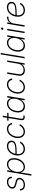

<svg xmlns="http://www.w3.org/2000/svg" viewBox="2408 -3176 972 5828"><g transform="rotate(-90 2894.0 -262.0)"><path d="M196.8 9.8Q145.5 9.8 108.4 -6.3Q71.3 -22.5 50.5 -52.7Q29.8 -83 28.3 -126Q27.8 -131.3 28.3 -134.5Q28.8 -137.7 28.8 -143.1L71.3 -146Q68.8 -88.4 102.1 -59.1Q135.3 -29.8 197.3 -29.8Q243.2 -29.8 281.2 -46.1Q319.3 -62.5 342.8 -91.6Q366.2 -120.6 366.7 -158.2Q367.2 -188.5 345.9 -206.3Q324.7 -224.1 283.2 -234.4L199.2 -255.4Q140.6 -270.5 110.8 -299.6Q81.1 -328.6 82.5 -373.5Q83.5 -422.4 111.6 -459Q139.6 -495.6 185.3 -516.4Q231 -537.1 285.2 -537.1Q356.4 -537.1 397 -503.2Q437.5 -469.2 442.4 -407.2Q442.4 -402.8 442.4 -399.2Q442.4 -395.5 442.4 -390.1L400.9 -386.7Q400.9 -440.4 372.1 -469.2Q343.3 -498 284.7 -498Q241.7 -498 205.8 -481.9Q169.9 -465.8 148.2 -438Q126.5 -410.2 126 -374.5Q125.5 -343.8 147.5 -324.5Q169.4 -305.2 214.4 -293.9L296.9 -273.4Q354 -259.3 383.1 -231.4Q412.1 -203.6 410.6 -159.2Q409.7 -121.1 392.6 -90.1Q375.5 -59.1 345.7 -36.6Q315.9 -14.2 277.8 -2.2Q239.7 9.8 196.8 9.8Z M476.1 204.1 597.7 -529.3H640.1L620.1 -409.2H622.1Q640.1 -446.3 670.4 -475.1Q700.7 -503.9 740 -520.5Q779.3 -537.1 823.2 -537.1Q880.4 -537.1 921.9 -510.7Q963.4 -484.4 985.8 -437Q1008.3 -389.6 1008.3 -325.7Q1008.3 -264.6 989.5 -204.8Q970.7 -145 935.5 -96.7Q900.4 -48.3 850.6 -19.3Q800.8 9.8 738.8 9.8Q692.9 9.8 658.9 -7.3Q625 -24.4 604 -53.7Q583 -83 575.2 -119.6H573.2L519.5 204.1ZM735.4 -30.8Q788.6 -30.8 830.8 -56.4Q873 -82 903.1 -124.8Q933.1 -167.5 949 -219.7Q964.8 -272 964.8 -325.2Q964.8 -404.3 925.8 -450.4Q886.7 -496.6 818.4 -496.6Q764.2 -496.6 721.9 -470.9Q679.7 -445.3 650.1 -402.3Q620.6 -359.4 605.2 -306.9Q589.8 -254.4 589.8 -201.7Q589.8 -123.5 627.9 -77.1Q666 -30.8 735.4 -30.8Z M1284.2 9.3Q1225.1 9.3 1181.2 -16.1Q1137.2 -41.5 1112.8 -88.9Q1088.4 -136.2 1088.4 -202.6Q1088.4 -272 1109.6 -333Q1130.9 -394 1169.4 -440.2Q1208 -486.3 1260.5 -512.2Q1313 -538.1 1375.5 -538.1Q1427.7 -538.1 1464.4 -520Q1501 -502 1520 -469.7Q1539.1 -437.5 1539.1 -395.5Q1539.1 -343.8 1510.3 -313Q1481.4 -282.2 1427.2 -266.6Q1373 -251 1295.4 -245.8Q1217.8 -240.7 1120.1 -240.7L1124 -278.3Q1214.8 -278.3 1284.2 -282Q1353.5 -285.6 1400.6 -297.1Q1447.8 -308.6 1471.7 -332Q1495.6 -355.5 1495.6 -395Q1495.6 -440.9 1464.4 -469.2Q1433.1 -497.6 1372.6 -497.6Q1316.4 -497.6 1271.7 -473.1Q1227.1 -448.7 1195.6 -407Q1164.1 -365.2 1147.7 -312.3Q1131.3 -259.3 1131.3 -201.7Q1131.3 -151.4 1148.7 -113Q1166 -74.7 1200.7 -53Q1235.4 -31.2 1286.1 -31.2Q1346.7 -31.2 1395.5 -61.5Q1444.3 -91.8 1470.2 -140.1L1511.7 -132.3Q1481.9 -69.8 1421.4 -30.3Q1360.8 9.3 1284.2 9.3Z M1810.5 9.3Q1747.6 9.3 1702.6 -21Q1657.7 -51.3 1635.5 -104.7Q1613.3 -158.2 1617.7 -227.5Q1621.6 -288.1 1643.3 -343.8Q1665 -399.4 1701.9 -443.1Q1738.8 -486.8 1787.8 -512.2Q1836.9 -537.6 1895.5 -537.6Q1938 -537.6 1970.9 -523.9Q2003.9 -510.3 2026.6 -487.8Q2049.3 -465.3 2061.8 -437.7Q2074.2 -410.2 2075.7 -381.8L2033.2 -376Q2031.7 -397.9 2022.5 -419.4Q2013.2 -440.9 1996.1 -458.5Q1979 -476.1 1953.9 -486.6Q1928.7 -497.1 1894.5 -497.1Q1844.7 -497.1 1803.5 -474.6Q1762.2 -452.1 1731.4 -413.8Q1700.7 -375.5 1682.6 -326.9Q1664.6 -278.3 1661.1 -225.6Q1656.7 -168 1673.3 -124.3Q1689.9 -80.6 1724.9 -55.9Q1759.8 -31.2 1811 -31.2Q1845.7 -31.2 1875.7 -42.2Q1905.8 -53.2 1929.7 -71.3Q1953.6 -89.4 1970.7 -111.1Q1987.8 -132.8 1996.6 -155.3L2039.1 -147Q2028.3 -118.7 2007.1 -90.8Q1985.8 -63 1956.1 -40.5Q1926.3 -18.1 1889.4 -4.4Q1852.5 9.3 1810.5 9.3Z M2385.7 -529.3 2378.9 -489.7H2141.6L2148.4 -529.3ZM2253.4 -665H2296.9L2205.6 -111.3Q2198.7 -70.3 2214.1 -52.5Q2229.5 -34.7 2268.6 -38.1Q2276.4 -38.1 2285.6 -38.8Q2294.9 -39.6 2303.2 -40L2300.8 -1Q2292 0 2281.5 0.7Q2271 1.5 2261.2 2Q2203.6 5.9 2178 -23.9Q2152.3 -53.7 2161.6 -108.4Z M2576.7 9.8Q2511.2 9.8 2466.8 -24.7Q2422.4 -59.1 2404.3 -120.8Q2386.2 -182.6 2399.9 -264.2Q2413.1 -344.7 2451.7 -406.5Q2490.2 -468.3 2546.1 -502.7Q2602.1 -537.1 2667 -537.1Q2712.4 -537.1 2746.1 -520.3Q2779.8 -503.4 2800.8 -474.4Q2821.8 -445.3 2827.6 -408.7H2830.1L2850.1 -529.3H2893.1L2805.7 0H2762.7L2782.2 -118.2H2779.3Q2760.7 -82 2730 -53Q2699.2 -23.9 2660.4 -7.1Q2621.6 9.8 2576.7 9.8ZM2586.4 -30.8Q2641.6 -30.8 2687.5 -60.3Q2733.4 -89.8 2764.6 -142.3Q2795.9 -194.8 2807.1 -264.2Q2818.8 -333.5 2805.7 -386Q2792.5 -438.5 2757.1 -467.5Q2721.7 -496.6 2666.5 -496.6Q2611.8 -496.6 2565.4 -467.5Q2519 -438.5 2487.1 -386Q2455.1 -333.5 2443.4 -264.2Q2432.1 -194.3 2446 -141.8Q2460 -89.4 2495.8 -60.1Q2531.7 -30.8 2586.4 -30.8Z M3159.7 9.3Q3096.7 9.3 3051.8 -21Q3006.8 -51.3 2984.6 -104.7Q2962.4 -158.2 2966.8 -227.5Q2970.7 -288.1 2992.4 -343.8Q3014.2 -399.4 3051 -443.1Q3087.9 -486.8 3137 -512.2Q3186 -537.6 3244.6 -537.6Q3287.1 -537.6 3320.1 -523.9Q3353 -510.3 3375.7 -487.8Q3398.4 -465.3 3410.9 -437.7Q3423.3 -410.2 3424.8 -381.8L3382.3 -376Q3380.9 -397.9 3371.6 -419.4Q3362.3 -440.9 3345.2 -458.5Q3328.1 -476.1 3303 -486.6Q3277.8 -497.1 3243.7 -497.1Q3193.8 -497.1 3152.6 -474.6Q3111.3 -452.1 3080.6 -413.8Q3049.8 -375.5 3031.7 -326.9Q3013.7 -278.3 3010.3 -225.6Q3005.9 -168 3022.5 -124.3Q3039.1 -80.6 3074 -55.9Q3108.9 -31.2 3160.2 -31.2Q3194.8 -31.2 3224.9 -42.2Q3254.9 -53.2 3278.8 -71.3Q3302.7 -89.4 3319.8 -111.1Q3336.9 -132.8 3345.7 -155.3L3388.2 -147Q3377.4 -118.7 3356.2 -90.8Q3335 -63 3305.2 -40.5Q3275.4 -18.1 3238.5 -4.4Q3201.7 9.3 3159.7 9.3Z M3671.9 7.8Q3617.2 7.8 3577.6 -15.4Q3538.1 -38.6 3520 -82Q3502 -125.5 3512.2 -185.5L3568.8 -529.3H3612.3L3555.7 -187.5Q3544.4 -116.7 3579.3 -74.7Q3614.3 -32.7 3683.1 -32.7Q3729.5 -32.7 3769.8 -52.2Q3810.1 -71.8 3837.9 -107.4Q3865.7 -143.1 3873.5 -191.9L3929.2 -529.3H3972.7L3884.8 0H3842.3L3862.3 -121.1H3872.6Q3841.3 -55.2 3787.6 -23.7Q3733.9 7.8 3671.9 7.8Z M4200.7 -727.5 4080.1 0H4036.6L4157.2 -727.5Z M4421.4 9.8Q4356 9.8 4311.5 -24.7Q4267.1 -59.1 4249 -120.8Q4231 -182.6 4244.6 -264.2Q4257.8 -344.7 4296.4 -406.5Q4335 -468.3 4390.9 -502.7Q4446.8 -537.1 4511.7 -537.1Q4557.1 -537.1 4590.8 -520.3Q4624.5 -503.4 4645.5 -474.4Q4666.5 -445.3 4672.4 -408.7H4674.8L4694.8 -529.3H4737.8L4650.4 0H4607.4L4627 -118.2H4624Q4605.5 -82 4574.7 -53Q4543.9 -23.9 4505.1 -7.1Q4466.3 9.8 4421.4 9.8ZM4431.2 -30.8Q4486.3 -30.8 4532.2 -60.3Q4578.1 -89.8 4609.4 -142.3Q4640.6 -194.8 4651.9 -264.2Q4663.6 -333.5 4650.4 -386Q4637.2 -438.5 4601.8 -467.5Q4566.4 -496.6 4511.2 -496.6Q4456.5 -496.6 4410.2 -467.5Q4363.8 -438.5 4331.8 -386Q4299.8 -333.5 4288.1 -264.2Q4276.9 -194.3 4290.8 -141.8Q4304.7 -89.4 4340.6 -60.1Q4376.5 -30.8 4431.2 -30.8Z M4802.2 0 4889.6 -529.3H4933.1L4845.7 0ZM4930.7 -647.5Q4916.5 -647.5 4908 -657.7Q4899.4 -668 4901.9 -682.1Q4903.8 -696.3 4916 -706.3Q4928.2 -716.3 4942.4 -716.3Q4957 -716.3 4965.3 -706.3Q4973.6 -696.3 4971.7 -682.1Q4969.2 -668 4957.3 -657.7Q4945.3 -647.5 4930.7 -647.5Z M4997.6 0 5085 -529.3H5127.4L5112.8 -440.4H5114.7Q5139.6 -483.4 5185.1 -509Q5230.5 -534.7 5284.2 -534.7Q5290.5 -534.7 5295.2 -534.4Q5299.8 -534.2 5304.7 -534.2L5297.4 -490.7Q5293.9 -491.2 5287.8 -491.7Q5281.7 -492.2 5272.9 -492.2Q5230 -492.2 5192.6 -473.4Q5155.3 -454.6 5130.1 -420.4Q5105 -386.2 5097.2 -340.8L5041 0Z M5496.1 9.3Q5437 9.3 5393.1 -16.1Q5349.1 -41.5 5324.7 -88.9Q5300.3 -136.2 5300.3 -202.6Q5300.3 -272 5321.5 -333Q5342.8 -394 5381.3 -440.2Q5419.9 -486.3 5472.4 -512.2Q5524.9 -538.1 5587.4 -538.1Q5639.6 -538.1 5676.3 -520Q5712.9 -502 5731.9 -469.7Q5751 -437.5 5751 -395.5Q5751 -343.8 5722.2 -313Q5693.4 -282.2 5639.2 -266.6Q5585 -251 5507.3 -245.8Q5429.7 -240.7 5332 -240.7L5335.9 -278.3Q5426.8 -278.3 5496.1 -282Q5565.4 -285.6 5612.5 -297.1Q5659.7 -308.6 5683.6 -332Q5707.5 -355.5 5707.5 -395Q5707.5 -440.9 5676.3 -469.2Q5645 -497.6 5584.5 -497.6Q5528.3 -497.6 5483.6 -473.1Q5439 -448.7 5407.5 -407Q5376 -365.2 5359.6 -312.3Q5343.3 -259.3 5343.3 -201.7Q5343.3 -151.4 5360.6 -113Q5377.9 -74.7 5412.6 -53Q5447.3 -31.2 5498 -31.2Q5558.6 -31.2 5607.4 -61.5Q5656.2 -91.8 5682.1 -140.1L5723.6 -132.3Q5693.8 -69.8 5633.3 -30.3Q5572.8 9.3 5496.1 9.3Z"/></g></svg>

Font: Inter 24pt ExtraLight
Style: Italic
Weight: 250
Italic angle: -9.3988°
Version: Version 4.001;git-66647c0bb